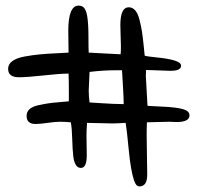

<svg xmlns="http://www.w3.org/2000/svg" viewBox="-20 -675 708 686"><path d="M274 -652Q287 -645 291.5 -618Q296 -591 296 -544.5Q296 -498 297 -487L411 -481Q412 -491 412 -511Q412 -522 411 -546Q410 -570 410 -585Q410 -649 440 -649Q454 -649 463.5 -637.5Q473 -626 478.5 -604Q484 -582 487 -563.5Q490 -545 493 -515.5Q496 -486 497 -476Q507 -473 543 -469.5Q579 -466 603 -459Q627 -452 627 -440Q627 -422 589 -422Q574 -422 545 -423.5Q516 -425 502 -425Q502 -422 501.5 -415Q501 -408 501 -404Q501 -402 507 -297Q515 -296 561 -294Q607 -292 632 -285.5Q657 -279 657 -263Q657 -239 611 -239Q606 -239 596.5 -239.5Q587 -240 584 -240Q571 -240 505 -238Q504 -223 504 -193Q504 -169 505 -121.5Q506 -74 506 -51Q506 -9 478 -9Q466 -9 459 -30Q447 -66 440 -139.5Q433 -213 429 -236Q397 -234 381 -234Q379 -234 291 -236Q289 -208 289 -193Q289 -181 289.5 -156.5Q290 -132 290 -120Q290 -75 269 -75Q262 -75 257 -79Q245 -89 242 -115Q239 -141 238 -179Q237 -217 233 -238Q211 -240 194 -240Q178 -240 150 -236Q122 -232 107 -232Q75 -232 75 -261Q75 -275 85 -284.5Q95 -294 115 -298.5Q135 -303 151 -305.5Q167 -308 192.5 -310Q218 -312 226 -313V-342Q226 -389 225 -412Q195 -412 136 -405.5Q77 -399 48 -399Q9 -399 9 -429Q9 -446 24.5 -457Q40 -468 67.5 -473Q95 -478 120 -480.5Q145 -483 178.5 -484.5Q212 -486 225 -487Q225 -498 224.5 -524.5Q224 -551 224 -565Q224 -655 261 -655Q268 -655 274 -652ZM416 -424H397Q348 -424 300 -418Q297 -355 297 -352Q297 -330 300 -309Q314 -308 338.5 -306.5Q363 -305 383.5 -304Q404 -303 422 -303Q422 -323 419.5 -363Q417 -403 416 -424Z"/></svg>

Font: Because We Mentor
Style: Regular
Weight: 400
Designer: Liz Wetzel, Aaron Williamson, Russ McMullin
Foundry: Red Hat
Version: Version 1.000